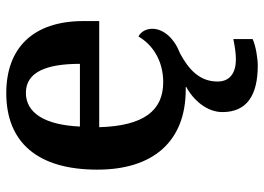

<svg xmlns="http://www.w3.org/2000/svg" viewBox="-132 -456 822 597"><g transform="rotate(-90 278.5 -157.0)"><path d="M374 234C395 234 435 228 456 218V158C432 163 411 166 393 166C353 166 324 149 324 109C324 54 360 20 412 -8C455 -24 488 -57 488 -94C488 -114 478 -130 464 -137C440 -95 391 -60 322 -60C234 -60 186 -120 182 -259H512V-308C512 -466 427 -548 288 -548C136 -548 50 -452 50 -265C50 -91 138 10 299 10H310C266 33 229 76 229 124C229 200 281 234 374 234ZM379 -319H184C189 -428 226 -487 289 -487C354 -487 379 -422 379 -319Z"/></g></svg>

Font: Noto Serif SemiBold
Style: Regular
Weight: 600
Designer: Monotype Design Team
Foundry: Monotype Imaging Inc.
Version: Version 2.013